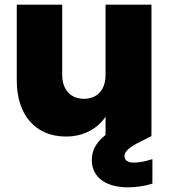

<svg xmlns="http://www.w3.org/2000/svg" viewBox="-20 -581 726 824"><path d="M553 117C529 117 514 106 514 90C514 69 534 51 586 25L630 3L629 0H630V-561H433V-260C433 -195 397 -157 340 -157C284 -157 247 -195 247 -260V-561H52V-235C52 -87 133 5 263 5C342 5 401 -32 433 -80V-2C389 33 374 68 374 106C374 181 436 223 529 223C567 223 603 217 634 207V102C603 112 576 117 553 117Z"/></svg>

Font: Poppins STUK1
Style: Regular
Weight: 400
Designer: Jonny Pinhorn (original), Sammy Jo Hughes (modified version)
Foundry: Type Mafia
Version: Version 1.002;hotconv 1.0.109;makeotfexe 2.5.65596